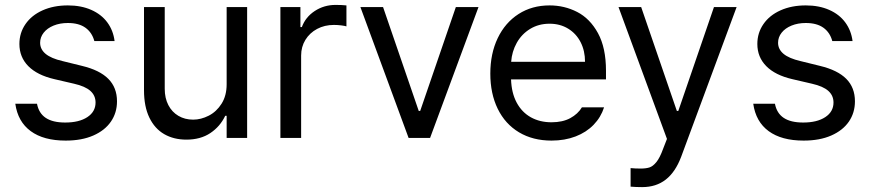

<svg xmlns="http://www.w3.org/2000/svg" viewBox="-20 -559 3526 778"><path d="M254.9 -465.8Q222.7 -465.8 197 -455.3Q171.4 -444.8 157 -426.5Q142.6 -408.2 142.6 -385.7Q142.6 -359.4 164.8 -340.8Q187 -322.3 233.4 -311.5L312.5 -292Q383.8 -274.9 418.9 -239.5Q454.1 -204.1 454.1 -148.4Q454.1 -102.1 429.4 -66.2Q404.8 -30.3 357.9 -9.8Q311 10.7 246.1 10.7Q156.7 10.7 104.5 -27.6Q52.2 -65.9 42 -138.7H129.9Q137.2 -100.1 165.5 -81.3Q193.8 -62.5 244.1 -62.5Q300.8 -62.5 334 -84.5Q367.2 -106.4 367.2 -143.6Q367.2 -171.9 346.2 -190.7Q325.2 -209.5 280.3 -219.7L200.2 -238.3Q130.9 -254.4 94.7 -291Q58.6 -327.6 58.6 -380.9Q58.6 -425.8 83.3 -461.4Q107.9 -497.1 152.6 -517.1Q197.3 -537.1 254.9 -537.1Q308.6 -537.1 349.6 -519Q390.6 -501 414.8 -468.3Q439 -435.5 444.3 -392.6H362.3Q353 -427.2 326.4 -446.5Q299.8 -465.8 254.9 -465.8Z M898.4 -530.3H981.4V0H898.4V-89.8H892.6Q872.1 -46.4 832.3 -19.8Q792.5 6.8 735.4 6.8Q684.1 6.8 645.5 -15.4Q606.9 -37.6 585.2 -82.5Q563.5 -127.4 563.5 -193.4V-530.3H647.5V-199.2Q647.5 -161.6 662.1 -133.3Q676.8 -105 702.9 -89.6Q729 -74.2 762.7 -74.2Q794.4 -74.2 825.9 -90.3Q857.4 -106.4 877.9 -138.9Q898.4 -171.4 898.4 -217.8Z M1116.2 -530.3H1197.3V-449.2H1203.1Q1217.8 -489.7 1255.4 -514.4Q1293 -539.1 1339.8 -539.1Q1364.3 -539.1 1383.8 -537.1V-452.1Q1378.4 -454.1 1363 -456.1Q1347.7 -458 1333 -458Q1295.4 -458 1265.1 -441.9Q1234.9 -425.8 1217.5 -397.5Q1200.2 -369.1 1200.2 -334V0H1116.2Z M1722.7 0H1635.7L1440.4 -530.3H1532.2L1676.8 -109.4H1682.6L1827.1 -530.3H1918.9Z M1966.8 -260.7Q1966.8 -341.8 1996.8 -404.5Q2026.9 -467.3 2081.3 -502.2Q2135.7 -537.1 2207 -537.1Q2267.1 -537.1 2318.8 -510.5Q2370.6 -483.9 2403.1 -424.6Q2435.5 -365.2 2435.5 -272.5V-237.3H2050.8Q2052.7 -182.1 2073.7 -143.1Q2094.7 -104 2131.1 -83.7Q2167.5 -63.5 2214.8 -63.5Q2259.8 -63.5 2290.8 -80.3Q2321.8 -97.2 2337.9 -124H2427.7Q2415 -84 2385.5 -53.5Q2356 -22.9 2312.3 -6.1Q2268.6 10.7 2214.8 10.7Q2139.2 10.7 2083 -22.9Q2026.9 -56.6 1996.8 -118.2Q1966.8 -179.7 1966.8 -260.7ZM2350.6 -308.6Q2350.6 -353 2332.8 -387.9Q2314.9 -422.9 2282.2 -442.9Q2249.5 -462.9 2207 -462.9Q2162.6 -462.9 2128.2 -441.9Q2093.8 -420.9 2074 -385.5Q2054.2 -350.1 2051.3 -308.6Z M2535.2 197.3V122.1Q2552.7 124 2576.2 124Q2597.2 124 2611.3 119.6Q2625.5 115.2 2639.6 97.9Q2653.8 80.6 2667 43.9L2682.6 3.9L2486.3 -530.3H2578.1L2722.7 -109.4H2728.5L2873 -530.3H2964.8L2740.2 76.2Q2716.8 138.2 2677.7 168.7Q2638.7 199.2 2582 199.2Q2556.6 199.2 2535.2 197.3Z M3245.1 -465.8Q3212.9 -465.8 3187.3 -455.3Q3161.6 -444.8 3147.2 -426.5Q3132.8 -408.2 3132.8 -385.7Q3132.8 -359.4 3155 -340.8Q3177.2 -322.3 3223.6 -311.5L3302.7 -292Q3374 -274.9 3409.2 -239.5Q3444.3 -204.1 3444.3 -148.4Q3444.3 -102.1 3419.7 -66.2Q3395 -30.3 3348.1 -9.8Q3301.3 10.7 3236.3 10.7Q3147 10.7 3094.7 -27.6Q3042.5 -65.9 3032.2 -138.7H3120.1Q3127.4 -100.1 3155.8 -81.3Q3184.1 -62.5 3234.4 -62.5Q3291 -62.5 3324.2 -84.5Q3357.4 -106.4 3357.4 -143.6Q3357.4 -171.9 3336.4 -190.7Q3315.4 -209.5 3270.5 -219.7L3190.4 -238.3Q3121.1 -254.4 3085 -291Q3048.8 -327.6 3048.8 -380.9Q3048.8 -425.8 3073.5 -461.4Q3098.1 -497.1 3142.8 -517.1Q3187.5 -537.1 3245.1 -537.1Q3298.8 -537.1 3339.8 -519Q3380.9 -501 3405 -468.3Q3429.2 -435.5 3434.6 -392.6H3352.5Q3343.3 -427.2 3316.7 -446.5Q3290 -465.8 3245.1 -465.8Z"/></svg>

Font: Pretendard
Style: Regular
Weight: 400
Designer: Base glyphs from Inter by Rasmus Andersson; Hangeul glyphs from Noto Sans CJK(Source Han Sans) by Jang Soo-young and Kan
Foundry: Kil Hyung-jin
Version: Version 1.309